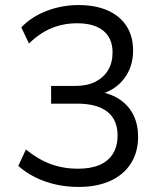

<svg xmlns="http://www.w3.org/2000/svg" viewBox="-20 -734 640 763"><path d="M291.8 8.9Q245.4 8.9 201.8 -0.8Q158.1 -10.6 120.2 -29.4Q82.3 -48.2 52.7 -74.8L83.1 -139.9Q131.7 -100.2 182 -81.9Q232.3 -63.5 290 -63.5Q340.8 -63.5 375.9 -78.7Q410.9 -93.9 429.1 -123.5Q447.2 -153 447.2 -195.5Q447.2 -258.2 406.3 -290.2Q365.4 -322.1 287.1 -322.1H183.1V-392.6H280.4Q325.8 -392.6 358.4 -408.8Q390.9 -425 409.1 -454.6Q427.3 -484.2 427.3 -525.7Q427.3 -581.8 390.9 -611.6Q354.6 -641.5 286.5 -641.5Q231.4 -641.5 184.2 -621.8Q137.1 -602.2 95.1 -561L64.7 -625.2Q104.6 -667.3 165.2 -690.6Q225.8 -713.9 291.7 -713.9Q359.9 -713.9 408.5 -692.2Q457 -670.5 483 -630.1Q508.9 -589.7 508.9 -532.8Q508.9 -468.2 473.1 -421.4Q437.3 -374.5 375.2 -358.5V-369.4Q424.3 -360.9 458.5 -336.9Q492.8 -312.9 510.8 -275.6Q528.8 -238.3 528.8 -190.3Q528.8 -129.4 500.2 -84.5Q471.6 -39.5 418.6 -15.3Q365.5 8.9 291.8 8.9Z"/></svg>

Font: Nunito Sans 12pt ExtraLight
Style: Regular
Weight: 200
Designer: Vernon Adams
Foundry: Vernon Adams
Version: Version 3.101;gftools[0.9.27]